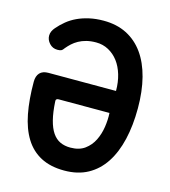

<svg xmlns="http://www.w3.org/2000/svg" viewBox="-111 -829 823 929"><g transform="rotate(15 300.0 -365.0)"><path d="M181 -316Q174 -316 170.5 -312.5Q167 -309 168 -301Q171 -248 180.5 -210.5Q190 -173 206 -149.5Q222 -126 244.5 -115.5Q267 -105 296 -105Q340 -105 368 -125.5Q396 -146 411.5 -177.5Q427 -209 432.5 -246Q438 -283 436 -316ZM294 -740Q360 -740 410 -714.5Q460 -689 494 -641.5Q528 -594 545.5 -526Q563 -458 563 -373Q563 -287 546.5 -216.5Q530 -146 497 -95.5Q464 -45 414 -17.5Q364 10 296 10Q227 10 178.5 -15.5Q130 -41 100 -89.5Q70 -138 56.5 -208Q43 -278 43 -367Q43 -396 57.5 -411.5Q72 -427 100 -427H439Q439 -471 428 -508Q417 -545 397 -571.5Q377 -598 348.5 -613.5Q320 -629 286 -629Q259 -629 237.5 -623.5Q216 -618 199 -608.5Q182 -599 169.5 -587.5Q157 -576 147 -564Q139 -552 132 -549Q125 -546 113 -546Q89 -546 73 -563.5Q57 -581 57 -602Q57 -614 62 -624.5Q67 -635 75 -644Q93 -665 114.5 -682.5Q136 -700 162.5 -712.5Q189 -725 222 -732.5Q255 -740 294 -740Z"/></g></svg>

Font: Maple Mono Normal NL
Style: Bold
Weight: 700
Monospace: yes
Designer: subframe7536
Version: Version 7.000